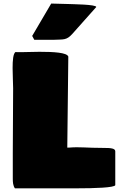

<svg xmlns="http://www.w3.org/2000/svg" viewBox="-20 -1029 658 1063"><path d="M158.2 -830.1 169.9 -808.6H275.4C332 -811.5 347.7 -804.7 380.9 -841.8L513 -990.2C513 -1005 379 -1005.5 357.4 -1006.8L263.5 -1009.3ZM49.8 -652.3C49.8 -610.4 52.7 -567.4 52.7 -541C52.7 -418.9 50.8 -301.8 50.8 -179.7V-41C50.8 -20.5 51.8 -2 62.5 13.7H400.4C508.8 13.7 613.3 9.8 618.2 -3.9V-191.4C618.2 -208 591.8 -210 555.7 -210C457 -210 423.8 -216.8 363.3 -211.9H352.5L358.2 -715.8C350.4 -738.3 276.4 -742.2 198.2 -742.2C163.1 -742.2 127 -740.2 95.7 -740.2H80.1C75.2 -740.2 71.3 -740.2 66.4 -741.2C52.7 -733.4 49.8 -694.3 49.8 -652.3Z"/></svg>

Font: Bowlby One SC
Style: Regular
Weight: 400
Width: 1
Version: Version 1.2